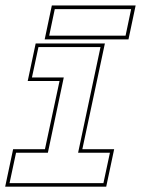

<svg xmlns="http://www.w3.org/2000/svg" viewBox="-20 -704 536 724"><path d="M-0.5 0 29.5 -141.5H149.5L204.5 -398.5H84.5L114.5 -540H375.5L290.5 -141.5H410.5L380.5 0ZM16 -13.5H370L394.5 -128H274.5L359 -526.5H125L100.5 -412H220.5L160.5 -128H40.5ZM148.5 -555.5 175.5 -683.5H491.5L464.5 -555.5ZM165.5 -569.5H453.5L474.5 -669.5H186.5Z"/></svg>

Font: Tourney Thin
Style: Italic
Weight: 100
Italic angle: -12°
Designer: Tyler Finck
Foundry: Etcetera Type Co
Version: Version 1.015